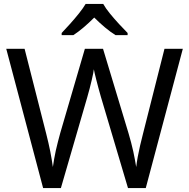

<svg xmlns="http://www.w3.org/2000/svg" viewBox="-20 -964 970 984"><path d="M917 -714 727 0H636L497 -468Q491 -489 485 -511Q479 -533 474 -553Q469 -573 465.5 -587.5Q462 -602 461 -609Q460 -602 457.5 -587.5Q455 -573 450 -553Q445 -533 439.5 -510.5Q434 -488 427 -465L292 0H201L12 -714H106L217 -278Q223 -255 228 -232.5Q233 -210 237.5 -188.5Q242 -167 245 -147Q248 -127 251 -108Q254 -128 257.5 -149Q261 -170 266 -192.5Q271 -215 277 -238Q283 -261 289 -283L415 -714H508L639 -280Q646 -257 652 -233.5Q658 -210 663 -188Q668 -166 671.5 -145.5Q675 -125 678 -108Q681 -133 686 -160.5Q691 -188 698 -218Q705 -248 713 -279L823 -714ZM509 -944Q521 -922 543.5 -894.5Q566 -867 590.5 -840.5Q615 -814 634 -795V-784H572Q546 -800 518 -823.5Q490 -847 463 -874Q436 -847 409 -824Q382 -801 356 -784H296V-795Q315 -815 338.5 -841Q362 -867 384 -894.5Q406 -922 419 -944Z"/></svg>

Font: Noto Sans Oriya
Style: Regular
Weight: 400
Designer: Amélie Bonet and Sol Matas
Foundry: Google LLC
Version: Version 2.006